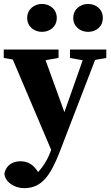

<svg xmlns="http://www.w3.org/2000/svg" viewBox="-22 -741 577 998"><path d="M104 237C196.8 237 242 168.9 291.2 40.9L493 -483.4H427.5L296.6 -112.5L243.9 38.7C220.4 105.8 179.7 160.4 132.1 189.1L162.7 206L200.3 189.1L169.3 143.6C142.3 104.4 110 97.3 83.3 97.3C43.9 97.3 9.2 117.8 0.7 161.6C4.3 204.2 50.7 237 104 237ZM254.6 62.8 328.8 -112.2 321.8 -132.9 194.9 -483.4H22.5L254.6 62.8ZM-2.5 -439.7 88.3 -424H192.7L282.4 -440.2V-483.4H-2.5V-439.7ZM341.7 -439.7 425.3 -424.7H444.6L530.5 -439.7V-483.4H341.7V-439.7ZM196 -575.4C237.4 -575.4 273.1 -602.2 273.1 -647.9C273.1 -692.9 237.4 -720.5 196 -720.5C156.1 -720.5 119.3 -692.9 119.3 -647.9C119.3 -602.2 156.1 -575.4 196 -575.4ZM435.8 -575.4C477.2 -575.4 512.5 -602.2 512.5 -647.9C512.5 -692.9 477.2 -720.5 435.8 -720.5C395.8 -720.5 358.7 -692.9 358.7 -647.9C358.7 -602.2 395.8 -575.4 435.8 -575.4Z"/></svg>

Font: Source Serif Variable
Style: Regular
Weight: 389
Designer: Frank Grießhammer
Foundry: Adobe Systems Incorporated
Version: Version 3.001;hotconv 1.0.111;makeotfexe 2.5.65597